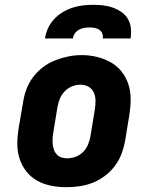

<svg xmlns="http://www.w3.org/2000/svg" viewBox="-20 -770 640 798"><path d="M256 8Q224 8 193 2Q162 -4 135.5 -18.5Q109 -33 90 -57Q71 -81 61.5 -110Q52 -139 52 -171Q52 -203 57 -235L76 -345Q80 -373 90 -399.5Q100 -426 117.5 -449.5Q135 -473 159 -491Q183 -509 210 -519.5Q237 -530 264.5 -535.5Q292 -541 320 -541Q352 -541 382.5 -533.5Q413 -526 439.5 -511.5Q466 -497 485 -473Q504 -449 513.5 -420Q523 -391 523 -359Q523 -327 518 -295L500 -185Q495 -157 485 -130.5Q475 -104 457.5 -80.5Q440 -57 416 -39Q392 -21 365.5 -10.5Q339 0 311 4Q283 8 256 8ZM259 -112Q277 -112 294.5 -118.5Q312 -125 325.5 -138.5Q339 -152 346 -169.5Q353 -187 356 -204L374 -314Q377 -333 377 -351Q377 -369 370 -385Q363 -401 348 -409.5Q333 -418 314 -418Q297 -418 279.5 -411Q262 -404 249 -390.5Q236 -377 229 -360Q222 -343 219 -326L201 -216Q199 -204 198.5 -191.5Q198 -179 199.5 -167.5Q201 -156 205 -145.5Q209 -135 217 -127Q225 -119 236 -115.5Q247 -112 259 -112ZM167 -610Q170 -632 179.5 -652.5Q189 -673 204.5 -690Q220 -707 240 -719Q260 -731 281.5 -738Q303 -745 324.5 -747.5Q346 -750 368 -750Q389 -750 410 -747.5Q431 -745 450 -738Q469 -731 485.5 -719.5Q502 -708 512 -690.5Q522 -673 524 -652Q526 -631 523 -610H407Q409 -621 405 -631Q401 -641 392.5 -646.5Q384 -652 373.5 -654Q363 -656 352 -656Q341 -656 330 -654Q319 -652 308.5 -646.5Q298 -641 291 -631Q284 -621 283 -610Z"/></svg>

Font: Iosevka Curly Slab HvEx
Style: Italic
Weight: 900
Width: 7
Italic angle: -9°
Monospace: yes
Designer: Belleve Invis
Foundry: Belleve Invis
Version: Version 11.1.0; ttfautohint (v1.8.3)